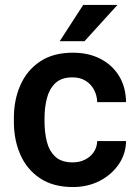

<svg xmlns="http://www.w3.org/2000/svg" viewBox="-20 -753 563 783"><path d="M277.8 9.8Q196.8 9.8 143.1 -26.1Q89.4 -62 63 -122.3Q36.6 -182.6 36.6 -255.9V-272Q36.6 -345.7 63.2 -406Q89.8 -466.3 143.3 -502.2Q196.8 -538.1 277.3 -538.1Q341.3 -538.1 389.9 -512.9Q438.5 -487.8 465.8 -442.6Q493.2 -397.5 494.1 -336.4H376.5Q375.5 -364.3 363.3 -387.2Q351.1 -410.2 328.9 -423.8Q306.6 -437.5 275.4 -437.5Q230 -437.5 205.3 -413.6Q180.7 -389.6 171.1 -351.8Q161.6 -314 161.6 -272V-255.9Q161.6 -213.9 170.9 -176Q180.2 -138.2 205.1 -114.5Q230 -90.8 276.4 -90.8Q304.2 -90.8 326.4 -101.8Q348.6 -112.8 362.1 -132.3Q375.5 -151.9 376.5 -177.7H494.1Q493.2 -125 463.9 -82.5Q434.6 -40 386 -15.1Q337.4 9.8 277.8 9.8ZM319.3 -732.9H459L324.7 -585H223.6Z"/></svg>

Font: Heebo SemiBold
Style: Regular
Weight: 600
Designer: Oded Ezer
Foundry: Ezer Type House
Version: Version 3.100